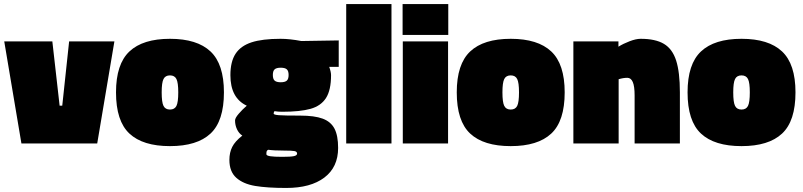

<svg xmlns="http://www.w3.org/2000/svg" viewBox="-20 -710 3971 950"><path d="M1 -505H239L275 -187H288L322 -505H546L461 0H86Z M554 -253Q554 -393 620.5 -455.5Q687 -518 821 -518Q955 -518 1021.5 -455.5Q1088 -393 1088 -253Q1088 -111 1021.5 -49Q955 13 821 13Q687 13 620.5 -49Q554 -111 554 -253ZM862 -253Q862 -301 853 -319Q844 -337 821 -337Q798 -337 789 -319Q780 -301 780 -253Q780 -204 789 -186Q798 -168 821 -168Q844 -168 853 -186Q862 -204 862 -253Z M1115 81Q1115 45 1129 17Q1143 -11 1179 -39Q1162 -50 1152.5 -70.5Q1143 -91 1143 -114Q1143 -126 1161 -147Q1179 -168 1201 -187Q1120 -225 1120 -338Q1120 -405 1145.5 -444Q1171 -483 1224.5 -500.5Q1278 -518 1368 -518Q1414 -518 1471 -507L1656 -510V-379H1609Q1618 -354 1618 -338Q1618 -264 1593 -225Q1568 -186 1516.5 -171.5Q1465 -157 1376 -157Q1356 -157 1338 -160Q1334 -154 1334 -148Q1334 -142 1360 -140Q1386 -138 1465 -138Q1536 -138 1576.5 -123Q1617 -108 1635 -73.5Q1653 -39 1653 22Q1653 117 1585 168.5Q1517 220 1396 220Q1302 220 1242.5 210Q1183 200 1149 169.5Q1115 139 1115 81ZM1408 -339Q1408 -359 1399 -367Q1390 -375 1369 -375Q1348 -375 1339 -367Q1330 -359 1330 -339Q1330 -319 1339 -311Q1348 -303 1369 -303Q1390 -303 1399 -311Q1408 -319 1408 -339ZM1450 50Q1450 40 1437 37.5Q1424 35 1384 35Q1335 35 1307 31Q1301 34 1299.5 38.5Q1298 43 1298 53Q1298 60 1317 63Q1336 66 1377 66Q1419 66 1434.5 62.5Q1450 59 1450 50Z M1693 -690H1917V0H1693Z M1972 -690H2198V-537H1972ZM1973 -505H2197V0H1973Z M2240 -253Q2240 -393 2306.5 -455.5Q2373 -518 2507 -518Q2641 -518 2707.5 -455.5Q2774 -393 2774 -253Q2774 -111 2707.5 -49Q2641 13 2507 13Q2373 13 2306.5 -49Q2240 -111 2240 -253ZM2548 -253Q2548 -301 2539 -319Q2530 -337 2507 -337Q2484 -337 2475 -319Q2466 -301 2466 -253Q2466 -204 2475 -186Q2484 -168 2507 -168Q2530 -168 2539 -186Q2548 -204 2548 -253Z M2817 -505H3040V-479Q3064 -494 3095.5 -506Q3127 -518 3150 -518Q3223 -518 3265 -493Q3307 -468 3325.5 -410.5Q3344 -353 3344 -253V0H3120V-238Q3120 -283 3111 -304Q3102 -325 3084 -325Q3064 -325 3041 -318V0H2817Z M3382 -253Q3382 -393 3448.5 -455.5Q3515 -518 3649 -518Q3783 -518 3849.5 -455.5Q3916 -393 3916 -253Q3916 -111 3849.5 -49Q3783 13 3649 13Q3515 13 3448.5 -49Q3382 -111 3382 -253ZM3690 -253Q3690 -301 3681 -319Q3672 -337 3649 -337Q3626 -337 3617 -319Q3608 -301 3608 -253Q3608 -204 3617 -186Q3626 -168 3649 -168Q3672 -168 3681 -186Q3690 -204 3690 -253Z"/></svg>

Font: Cairo Black
Style: Regular
Weight: 900
Designer: Mohamed Gaber, Accademia di Belle Arti di Urbino and others
Foundry: Kief Type Foundry, Accademia di Belle Arti di Urbino and others
Version: Version 3.011